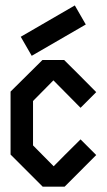

<svg xmlns="http://www.w3.org/2000/svg" viewBox="-20 -698 400 718"><path d="M339.8 -118.2 221.7 0H139.6L19.5 -120.1V-355.5Q59.6 -394.5 138.7 -473.6H220.7V-472.7Q260.7 -433.6 339.8 -353.5L281.2 -294.9Q247.1 -329.1 179.7 -397.5Q154.3 -371.1 103.5 -320.3V-154.3Q128.9 -127.9 180.7 -76.2Q213.9 -110.4 281.2 -176.8ZM57.6 -560.5 259.8 -677.7Q273.4 -653.3 300.8 -606.4L98.6 -489.3Q85 -513.7 57.6 -560.5Z"/></svg>

Font: mr_KirucoupageG
Style: Regular
Weight: 400
Designer: Jan Henkel
Version: Version 1.00 May 25, 2020, initial release